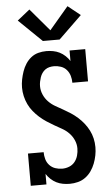

<svg xmlns="http://www.w3.org/2000/svg" viewBox="-64 -1025 628 1074"><g transform="rotate(-5 250.0 -487.5)"><path d="M284 8Q264 8 245 4.5Q226 1 209 -7.5Q192 -16 177.5 -29.5Q163 -43 153 -59V0H65V-181H153Q153 -161 158.5 -141.5Q164 -122 177.5 -107.5Q191 -93 210 -86.5Q229 -80 249 -80Q269 -80 288 -87.5Q307 -95 319.5 -110.5Q332 -126 337.5 -146Q343 -166 343 -186Q343 -210 333 -232.5Q323 -255 306 -272.5Q289 -290 267.5 -302Q246 -314 225 -326Q204 -338 183.5 -351.5Q163 -365 145 -381Q127 -397 111.5 -416Q96 -435 85.5 -457Q75 -479 69.5 -503Q64 -527 64 -551Q64 -574 68.5 -596.5Q73 -619 80.5 -641Q88 -663 100.5 -682.5Q113 -702 131 -716.5Q149 -731 171.5 -737Q194 -743 217 -743Q236 -743 255 -739.5Q274 -736 291 -727.5Q308 -719 322.5 -705.5Q337 -692 347 -676V-735H435V-554H347Q347 -574 341.5 -593Q336 -612 323 -627Q310 -642 291 -648.5Q272 -655 252 -655Q239 -655 226.5 -652Q214 -649 203.5 -641.5Q193 -634 185.5 -623Q178 -612 174 -600Q170 -588 167.5 -575.5Q165 -563 165 -550Q165 -526 175 -503Q185 -480 202 -462.5Q219 -445 240 -433Q261 -421 282.5 -409Q304 -397 324 -384Q344 -371 362.5 -354.5Q381 -338 396 -319Q411 -300 422 -278.5Q433 -257 438.5 -233Q444 -209 444 -184Q444 -161 439.5 -138Q435 -115 426.5 -93Q418 -71 404.5 -51.5Q391 -32 372 -18Q353 -4 330 2Q307 8 284 8ZM203 -801 73 -927 143 -983 250 -857 357 -983 427 -927 297 -801Z"/></g></svg>

Font: Iosevka Slab Semibold
Style: Regular
Weight: 600
Monospace: yes
Designer: Belleve Invis
Foundry: Belleve Invis
Version: Version 11.1.1; ttfautohint (v1.8.3)